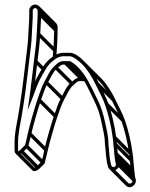

<svg xmlns="http://www.w3.org/2000/svg" viewBox="-20 -698 645 824"><path d="M131 -678.5C117.4 -678.5 105.5 -666.6 105.5 -653V-639C105.5 -630 105.6 -618 104.5 -604.5C101.9 -571.5 101.9 -532.6 97.6 -498.9C87.3 -418.8 77.1 -316.3 64.1 -238.2L57.6 -199.2C51.6 -163.1 42.5 -128.4 42.5 -86V-55C42.5 -48.7 43.2 -42.6 47.7 -38.1C56.5 -29.3 68.5 -36.6 77 -43.4L100.6 -67C103 -73.8 114.1 -122.7 114.3 -123.5C120.4 -152.3 145.7 -240.6 155.1 -266.5C164.1 -292.6 174.5 -323.8 184.5 -341.2C196.7 -362.4 206.7 -388.8 223.7 -403.2C238.9 -416 241.5 -422.7 260.6 -420.5L277.1 -420.5C329 -390.9 354.1 -326.6 382.3 -269.6C399.4 -235.1 408.1 -210.6 416.6 -168.5C423.3 -136 430.5 -109.8 430.5 -78V-77.7L430.5 -77.4C431.5 -65.3 434.5 -46 434.5 -35V-34.6C436.1 -19.9 437.2 -12.3 439.7 2.6L442.6 13.3C449 49.5 496.5 33.2 492.4 3.5L489.3 -7.7C487.6 -13.9 487.5 -19.8 487.5 -22V-22.5C486.9 -27.7 486.3 -31.2 485.5 -39.4C485.4 -49.5 482.2 -68.3 481.5 -80.3C481 -88.8 480.5 -99.3 478.4 -110.2C472.3 -159 459.1 -213.3 445.1 -253.5C435.4 -281.2 417.2 -313.7 403.8 -342.2C388.6 -374.3 367.1 -408.2 345.9 -430.2C332.6 -444.3 304.4 -471.5 280 -471.5H263.3C227.6 -473.6 209.6 -458.3 191.2 -442.7C166.2 -421.6 154.9 -392.8 139.5 -366.7C136.1 -360.9 133.8 -355.5 130.6 -347.9C134.3 -378.2 137.5 -411.2 140.5 -434.1C145 -469.5 151.1 -513.5 152.5 -551.7C153.6 -581.7 156.5 -610.5 156.5 -639V-653C156.5 -666.6 144.6 -678.5 131 -678.5ZM141.5 -653V-639C141.5 -611.5 138.6 -582.9 137.5 -552.3C136.2 -514.9 129.9 -471.7 125.6 -435.9C120.6 -395.2 113.4 -328.7 107.6 -288.1L98.4 -224.1L122 -284.3C131.8 -309.4 142.5 -341.9 152.5 -359.3C168.2 -386.4 179.7 -413.4 200.8 -431.3C219.3 -446.8 232.5 -458.7 262.5 -456.5L262.7 -456.5H280C293.4 -456.5 319.2 -435.8 332.5 -422.5C353.5 -401.4 375.1 -368.3 390.2 -335.8C404.3 -306.5 421.9 -274.6 430.9 -248.5C444.5 -209.3 457.6 -155.8 463.6 -108.1C465 -97.6 466.5 -88.3 466.5 -80V-79.7C467.6 -68 470.5 -47.7 470.5 -39V-38.6C472.5 -23.6 471.9 -18.9 474.7 -4.3L477.6 6.5C479 20.5 459.3 23.6 457.4 10.5L454.3 -0.6C451.8 -16 450.3 -21.9 449.5 -35.4C448.7 -49.4 446.4 -67.8 445.5 -78.3C445.3 -114.2 438.1 -140 431.4 -171.5C422.3 -213.8 413.5 -240.6 395.7 -276.4C372.9 -322.1 350.9 -373.6 315.3 -409.2C305.7 -418.8 292.9 -429.5 280.8 -435.5L261.5 -435.5C234.4 -438 226.1 -425 214.2 -414.8C194.5 -397.9 183.2 -369.2 171.5 -348.8C159.1 -327.2 149.8 -296.5 140.9 -271.5C131.3 -244.3 106 -156.9 99.7 -126.5C95.6 -110.5 92.7 -91.6 87.4 -75L67 -54.6C62.3 -49.9 59.8 -50 58.1 -49.4C57.6 -51.2 57.5 -52.4 57.5 -55V-86C57.5 -126.2 66.2 -159.7 72.4 -196.8L78.9 -235.8C92.1 -314.9 102.2 -416.9 112.5 -497.1C117 -532.5 116.9 -570.4 119.5 -603.5C120.6 -617.9 120.5 -629.4 120.5 -639V-653C120.5 -657.9 126.1 -663.5 131 -663.5C135.9 -663.5 141.5 -657.9 141.5 -653ZM66.7 -43.7 137.4 27 148 16.4 77.3 -54.3ZM88.7 -65.7 159.4 5 170 -5.6 99.3 -76.3ZM101.7 -119.7 172.4 -49 183 -59.6 112.3 -130.3ZM142.7 -263.7 213.4 -193 224 -203.6 153.3 -274.3ZM172.7 -339.7 243.4 -269 254 -279.6 183.3 -350.3ZM213.7 -403.7 284.4 -333 295 -343.6 224.3 -414.3ZM255.7 -422.7 326.4 -352 337 -362.6 266.3 -433.3ZM273.7 -422.7 333.3 -363 344 -373.7 284.3 -433.3ZM479.7 10.3 550.4 81 561 70.4 490.3 -0.3ZM476.7 -0.7 547.4 70 558 59.4 487.3 -11.3ZM474.7 -16.7 545.4 54 556 43.4 485.3 -27.3ZM472.7 -33.7 543.4 37 554 26.4 483.3 -44.3ZM468.7 -74.7 539.4 -4 550 -14.6 479.3 -85.3ZM465.7 -103.7 536.4 -33 547 -43.6 476.3 -114.3ZM432.7 -245.7 503.4 -175 514 -185.6 443.3 -256.3ZM391.7 -333.7 462.4 -263 473 -273.6 402.3 -344.3ZM127.7 -429.7 162 -395.4 172.6 -406 138.3 -440.3ZM139.7 -546.7 210.4 -476 221 -486.6 150.3 -557.3ZM143.7 -633.7 214.4 -563 225 -573.6 154.3 -644.3ZM143.7 -647.7 214.4 -577 225 -587.6 154.3 -658.3ZM206.4 -451.7 221.4 -450.5C224.5 -489 227.2 -530.3 227.2 -568.3V-582.3C227.2 -589.3 224 -595.5 219.5 -600L148.8 -670.8L138.2 -660.2L208.9 -589.4C211 -587.3 212.2 -584.5 212.2 -582.3V-568.3C212.2 -532.2 209.5 -489.7 206.4 -451.7ZM541.2 31.7V32.1C542.5 47.2 543.3 51.7 545.4 66.4L548.3 77.2C550.7 85.9 536.8 93.8 530.6 87.7L459.9 17L449.3 27.6L520 98.3C538.7 117 565.9 95.5 563.1 74.2L560 63C558.3 56.8 558.2 50.9 558.2 48.7V48.2C557.5 43.1 557 39.5 556.2 31.3C556.1 21.2 552.9 2.4 552.2 -9.6C551.7 -18.1 551.2 -28.6 549.1 -39.5C543 -88.2 529.8 -142.5 515.8 -182.7C506.2 -210.5 488 -243 474.5 -271.5C459.3 -303.7 437.9 -337.4 416.6 -359.5L345.8 -430.3L335.2 -419.7L405.9 -349C425.7 -329.2 446.3 -296 460.9 -265.1C474.8 -235.7 492.6 -203.9 501.6 -177.8C515.3 -138.6 528.3 -85 534.3 -37.4C535.8 -26.9 537.2 -17.6 537.2 -9.3V-9C538.3 2.7 541.2 23 541.2 31.7ZM345.7 -364.8H332.2C305.2 -367.2 297.7 -353.6 285.2 -344.3C265.2 -329.3 253.3 -297.3 242.2 -278.1C229.8 -256.5 220.5 -225.8 211.6 -200.8C202 -173.6 176.7 -86.2 170.4 -55.8C167.8 -39.5 163.3 -20.8 158.1 -4.3L137.7 16.1C132.7 21.1 130 21 128.5 21.4L58.3 -48.7L47.7 -38.1L118.4 32.6C127.4 41.5 139 33.9 147.7 27.4L171.3 3.7C173.7 -3 184.8 -52 185 -52.8C191.1 -81.6 216.4 -169.8 225.8 -195.8C234.8 -221.9 245.3 -253 255.2 -270.5C267.1 -291.7 277.6 -318.3 294.4 -332.4C309.6 -345.2 311.7 -351.9 331.3 -349.8H345.7Z"/></svg>

Font: CiSf OpenHand
Style: Gls
Weight: 400
Foundry: Cannot Into Space Fonts
Version: Version 0.7892